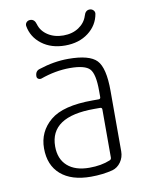

<svg xmlns="http://www.w3.org/2000/svg" viewBox="-84 -793 668 864"><g transform="rotate(-10 250.0 -361.0)"><path d="M328.1 -288.1Q126 -288.1 126 -152.3Q126 -94.7 161.6 -63Q197.3 -31.2 261.7 -31.2Q316.4 -31.2 356.4 -47.9Q364.3 -50.8 364.3 -59.6V-279.3Q364.3 -288.1 355.5 -288.1ZM261.7 9.8Q172.9 9.8 124 -32.7Q75.2 -75.2 75.2 -152.3Q75.2 -228.5 133.8 -277.8Q192.4 -327.1 328.1 -327.1H355.5Q364.3 -327.1 364.3 -335.9V-365.2Q364.3 -441.4 342.8 -464.8Q321.3 -488.3 252 -488.3Q186.5 -488.3 118.2 -463.9Q110.4 -461.9 104 -465.8Q97.7 -469.7 97.7 -477.5Q97.7 -502 118.2 -507.8Q186.5 -530.3 252 -530.3Q348.6 -530.3 381.8 -495.6Q415 -460.9 415 -355.5V-79.1Q415 -51.8 399.9 -30.3Q384.8 -8.8 361.3 -2Q315.4 9.8 261.7 9.8ZM385.7 -732.4Q395.5 -732.4 402.3 -725.6Q409.2 -718.8 408.2 -709Q399.4 -657.2 356.4 -624.5Q313.5 -591.8 250 -591.8Q186.5 -591.8 143.6 -624.5Q100.6 -657.2 91.8 -709Q90.8 -718.8 97.2 -725.6Q103.5 -732.4 114.3 -732.4Q133.8 -732.4 140.6 -708Q149.4 -676.8 179.2 -657.2Q209 -637.7 250 -637.7Q291 -637.7 320.3 -657.2Q349.6 -676.8 359.4 -708Q366.2 -732.4 385.7 -732.4Z"/></g></svg>

Font: Rounded Mgen+ 1mn light
Style: Regular
Weight: 200
Designer: [Source Han Sans]
Ryoko NISHIZUKA  (kana & ideographs); Paul D. Hunt (Latin, Greek & Cyrillic); Wenlong ZHANG  (bopomofo
Version: Version 1.059.20150602